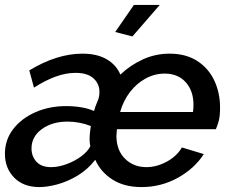

<svg xmlns="http://www.w3.org/2000/svg" viewBox="-28 -750 939 780"><path d="M132 10Q67 10 29.5 -28.5Q-8 -67 -8 -125Q-8 -182 25.5 -225.5Q59 -269 115.5 -294Q172 -319 241 -319Q273 -319 302.5 -314Q332 -309 354 -299Q360 -321 368 -338Q376 -355 376 -376Q376 -410 351.5 -432Q327 -454 279 -454Q240 -454 198.5 -439Q157 -424 110 -394L91 -464Q203 -532 307 -532Q366 -532 405 -509.5Q444 -487 461 -447Q501 -485 552 -508.5Q603 -532 661 -532Q727 -532 773 -502.5Q819 -473 842.5 -423Q866 -373 866 -313Q866 -275 859.5 -254.5Q853 -234 849 -225H447Q447 -219 446 -212.5Q445 -206 445 -198Q445 -140 479.5 -105.5Q514 -71 567 -71Q608 -71 649 -93Q690 -115 711 -151L800 -124Q762 -65 694 -27.5Q626 10 547 10Q477 10 429 -20.5Q381 -51 359 -101Q328 -61 287 -36.5Q246 -12 205 -1Q164 10 132 10ZM756 -295Q757 -302 757.5 -309.5Q758 -317 758 -324Q758 -381 726.5 -416Q695 -451 641 -451Q600 -451 563.5 -431Q527 -411 500 -376Q473 -341 460 -295ZM180 -71Q209 -71 242 -83Q275 -95 301.5 -114.5Q328 -134 339 -156Q336 -168 336 -185Q336 -198 337.5 -212Q339 -226 341 -238Q295 -256 246 -256Q184 -256 142 -225.5Q100 -195 100 -147Q100 -115 120 -93Q140 -71 180 -71ZM510 -602 440 -620 516 -730H621Z"/></svg>

Font: Raleway SemiBold
Style: Italic
Weight: 600
Italic angle: -12°
Designer: Matt McInerney, Pablo Impallari, Rodrigo Fuenzalida
Foundry: Matt McInerney, Pablo Impallari, Rodrigo Fuenzalida
Version: Version 4.026